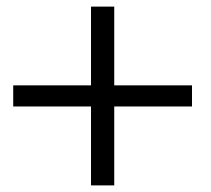

<svg xmlns="http://www.w3.org/2000/svg" viewBox="-20 -561 640 581"><path d="M561 -238.8H325.7V0H255.4V-238.8H20V-302.7H255.4V-541H325.7V-302.7H561Z"/></svg>

Font: LilGrotesk
Style: Regular
Weight: 400
Designer: BSozoo
Foundry: BSozoo
Version: Version 1.004;PS 001.004;hotconv 1.0.70;makeotf.lib2.5.58329